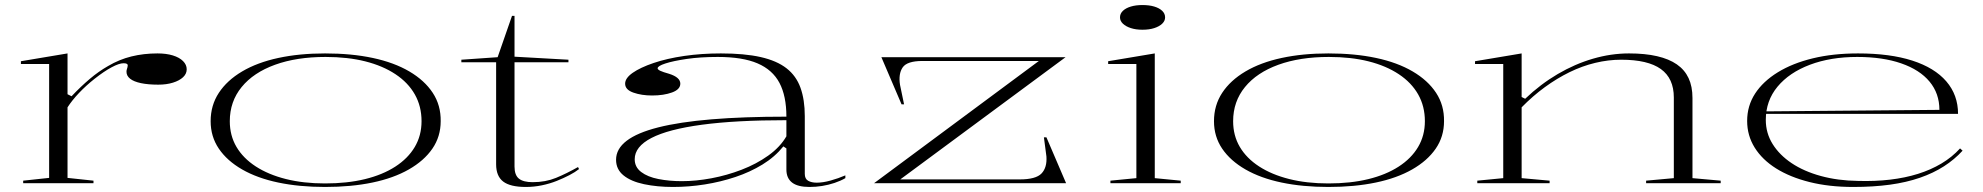

<svg xmlns="http://www.w3.org/2000/svg" viewBox="-20 -727 7870 762"><path d="M72 0V-10L175 -21V-473H63V-484L248 -515V-353L264 -345Q301 -384 336.5 -414Q372 -444 409 -465Q453 -491 501.5 -503Q550 -515 605 -515Q640 -515 666 -507Q692 -499 706.5 -484.5Q721 -470 721 -452Q721 -434 706.5 -420.5Q692 -407 666.5 -399Q641 -391 608 -391Q568 -391 539.5 -397Q511 -403 496.5 -414.5Q482 -426 482 -442Q482 -448 483.5 -452Q485 -456 486 -460.5Q487 -465 487 -468Q487 -476 470 -476Q453 -476 423 -460Q393 -444 355 -414Q321 -387 293.5 -358Q266 -329 248 -301V-21L351 -10V0Z M1270 -515Q1375 -515 1459.5 -497Q1544 -479 1604.5 -443.5Q1665 -408 1697.5 -358.5Q1730 -309 1729 -246Q1729 -185 1696 -137Q1663 -89 1602.5 -54.5Q1542 -20 1458 -2.5Q1374 15 1270 15Q1168 15 1084.5 -2.5Q1001 -20 941 -54.5Q881 -89 848.5 -137Q816 -185 816 -246Q816 -309 848.5 -358.5Q881 -408 941 -443.5Q1001 -479 1084.5 -497Q1168 -515 1270 -515ZM1272 -501Q1157 -501 1071.5 -470Q986 -439 939 -381.5Q892 -324 892 -246Q892 -189 918.5 -144Q945 -99 995 -66.5Q1045 -34 1114.5 -16.5Q1184 1 1270 1Q1358 1 1428 -16Q1498 -33 1548.5 -65.5Q1599 -98 1626 -143.5Q1653 -189 1653 -246Q1653 -305 1626.5 -352Q1600 -399 1549.5 -432.5Q1499 -466 1429.5 -483.5Q1360 -501 1272 -501Z M2067 15Q2005 15 1977 -6.5Q1949 -28 1949 -75V-480H1811V-490L1955 -500L2012 -664H2022V-502L2236 -490V-480H2022V-66Q2022 -32 2039.5 -18Q2057 -4 2094 -4Q2145 -4 2186.5 -21Q2228 -38 2274 -64L2278 -56Q2263 -44 2240 -32Q2217 -20 2189.5 -9Q2162 2 2130.5 8.5Q2099 15 2067 15Z M2841 -515Q2935 -515 2999 -500.5Q3063 -486 3101.5 -456Q3140 -426 3157 -378.5Q3174 -331 3174 -266V-37Q3174 -17 3187.5 -9.5Q3201 -2 3221 -2Q3246 -2 3276.5 -10.5Q3307 -19 3335 -31V-20Q3316 -9 3292 -1Q3268 7 3243 11Q3218 15 3193 15Q3146 15 3123.5 -2.5Q3101 -20 3101 -54Q3101 -84 3101 -98.5Q3101 -113 3101 -121.5Q3101 -130 3101 -138L3089 -146Q3055 -104 3006 -74Q2957 -44 2898.5 -24.5Q2840 -5 2777 5Q2714 15 2651 15Q2588 15 2536 4Q2484 -7 2454.5 -31Q2425 -55 2425 -93Q2425 -179 2592.5 -221.5Q2760 -264 3101 -264Q3101 -346 3073.5 -398Q3046 -450 2986.5 -475.5Q2927 -501 2829 -501Q2759 -501 2705 -493Q2651 -485 2620.5 -475Q2590 -465 2590 -456Q2590 -451 2600.5 -446Q2611 -441 2636 -434Q2680 -420 2680 -395Q2680 -372 2647 -360Q2614 -348 2568 -348Q2526 -348 2493.5 -359.5Q2461 -371 2461 -395Q2461 -417 2491 -438Q2521 -459 2574 -477Q2627 -495 2695.5 -505Q2764 -515 2841 -515ZM3101 -250Q2900 -250 2766 -232Q2632 -214 2565.5 -179.5Q2499 -145 2499 -95Q2499 -64 2524.5 -44.5Q2550 -25 2593 -16.5Q2636 -8 2686 -8Q2742 -8 2803.5 -19.5Q2865 -31 2923.5 -53.5Q2982 -76 3029 -109.5Q3076 -143 3101 -186Z M3449 0 4103 -485H3641Q3580 -485 3562.5 -459.5Q3545 -434 3552 -390L3568 -313H3558L3478 -500H4209L3553 -15H4027Q4091 -15 4113.5 -38.5Q4136 -62 4133 -106L4123 -182H4133L4211 0Z M4514 -609Q4488 -609 4468 -615.5Q4448 -622 4436.5 -633Q4425 -644 4425 -658Q4425 -673 4436.5 -684Q4448 -695 4468 -701Q4488 -707 4514 -707Q4541 -707 4561 -701Q4581 -695 4592.5 -684Q4604 -673 4604 -658Q4604 -644 4592.5 -633Q4581 -622 4561 -615.5Q4541 -609 4514 -609ZM4387 0V-10L4490 -20V-473H4378V-484L4563 -515V-20L4666 -10V0Z M5252 -515Q5357 -515 5441.5 -497Q5526 -479 5586.5 -443.5Q5647 -408 5679.5 -358.5Q5712 -309 5711 -246Q5711 -185 5678 -137Q5645 -89 5584.5 -54.5Q5524 -20 5440 -2.5Q5356 15 5252 15Q5150 15 5066.5 -2.5Q4983 -20 4923 -54.5Q4863 -89 4830.5 -137Q4798 -185 4798 -246Q4798 -309 4830.5 -358.5Q4863 -408 4923 -443.5Q4983 -479 5066.5 -497Q5150 -515 5252 -515ZM5254 -501Q5139 -501 5053.5 -470Q4968 -439 4921 -381.5Q4874 -324 4874 -246Q4874 -189 4900.5 -144Q4927 -99 4977 -66.5Q5027 -34 5096.5 -16.5Q5166 1 5252 1Q5340 1 5410 -16Q5480 -33 5530.5 -65.5Q5581 -98 5608 -143.5Q5635 -189 5635 -246Q5635 -305 5608.5 -352Q5582 -399 5531.5 -432.5Q5481 -466 5411.5 -483.5Q5342 -501 5254 -501Z M6809 -10V0H6513V-10L6623 -20V-340Q6623 -416 6571.5 -453Q6520 -490 6414 -490Q6363 -490 6311 -477.5Q6259 -465 6209 -440.5Q6159 -416 6111 -381Q6063 -346 6019 -301V-20L6130 -10V0H5843V-10L5946 -20V-473H5834V-484L6019 -515V-342L6033 -335Q6094 -393 6162 -433Q6230 -473 6302 -494Q6374 -515 6445 -515Q6509 -515 6556.5 -504Q6604 -493 6635 -471.5Q6666 -450 6681.5 -417Q6697 -384 6697 -338V-20Z M7354 -515Q7481 -515 7569.5 -486.5Q7658 -458 7704.5 -404Q7751 -350 7751 -275H6988V-285L7677 -291Q7677 -356 7638 -403Q7599 -450 7525.5 -475.5Q7452 -501 7351 -501Q7245 -501 7163 -470Q7081 -439 7034.5 -383Q6988 -327 6988 -251Q6988 -199 7015 -155.5Q7042 -112 7090.5 -79.5Q7139 -47 7206.5 -28.5Q7274 -10 7354 -9Q7421 -7 7481 -14Q7541 -21 7592 -37Q7643 -53 7685 -78Q7727 -103 7759 -138L7769 -129Q7737 -94 7695 -67Q7653 -40 7599.5 -21.5Q7546 -3 7480.5 6Q7415 15 7335 15Q7239 15 7161.5 -4.5Q7084 -24 7029 -58.5Q6974 -93 6944 -141Q6914 -189 6914 -247Q6914 -307 6945.5 -355.5Q6977 -404 7035.5 -440Q7094 -476 7174.5 -495.5Q7255 -515 7354 -515Z"/></svg>

Font: Kalnia Expanded ExtraLight
Style: Regular
Weight: 250
Width: 7
Designer: Frida Medrano
Foundry: Frida Medrano
Version: Version 1.105